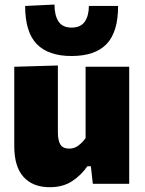

<svg xmlns="http://www.w3.org/2000/svg" viewBox="-20 -786 618 821"><path d="M193 14.5Q120.5 14.5 80.8 -29.2Q41 -73 41 -161.5V-500.5L227.5 -506V-220.5Q227.5 -185.5 238.2 -168Q249 -150.5 276.5 -150.5Q298 -150.5 315.5 -163.8Q333 -177 346 -195.5V-500.5H532.5V0H377L368.5 -75H353.5Q327.5 -37 288.2 -11.2Q249 14.5 193 14.5ZM286 -546.5Q186.5 -546.5 137 -597.8Q87.5 -649 87.5 -760.5L213 -766.5Q213 -720.5 230.2 -694.2Q247.5 -668 286 -668Q325 -668 342.5 -693.5Q360 -719 360 -760.5H485Q485 -649 435.8 -597.8Q386.5 -546.5 286 -546.5Z"/></svg>

Font: Commissioner ExtraBold
Style: Regular
Weight: 800
Designer: Kostas Bartsokas
Foundry: Kostas Bartsokas
Version: Version 1.000; ttfautohint (v1.8.3)